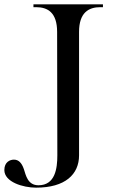

<svg xmlns="http://www.w3.org/2000/svg" viewBox="-45 -696 529 884"><path d="M219 19 218 -549C218 -638 175 -663 121 -663H109V-676H429V-663H417C363 -663 319 -638 319 -549V19C319 107 255 168 121 168C61 168 -25 142 -25 87C-25 50 1 39 19 39C41 39 55 54 65 83C74 110 82 157 132 157C209 157 219 80 219 19Z"/></svg>

Font: Open Baskerville 0.0.53
Style: Normal
Weight: 400
Designer: Isaac Moore, James Puckett, Rob Mientjes
Foundry: The Open Baskerville Project
Version: 0.0.53 (g939f078)